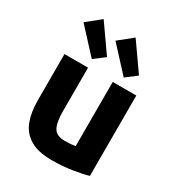

<svg xmlns="http://www.w3.org/2000/svg" viewBox="-191 -919 970 1051"><g transform="rotate(30 294.5 -393.5)"><path d="M295 12Q206 12 155.5 -19.5Q105 -51 85 -106Q65 -161 65 -233V-526H214V-251Q214 -179 233 -147Q252 -115 304 -115Q338 -115 370 -120V-526H519V-18Q481 -7 421 2.5Q361 12 295 12ZM410 -577 270 -729 357 -799 477 -628ZM208 -577 68 -729 155 -799 275 -628Z"/></g></svg>

Font: Ubuntu Sans ExtraBold
Style: Regular
Weight: 800
Designer: Dalton Maag Ltd
Foundry: Dalton Maag Ltd
Version: Version 1.006; ttfautohint (v1.8.4.7-5d5b)